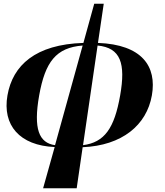

<svg xmlns="http://www.w3.org/2000/svg" viewBox="-20 -780 884 1029"><path d="M211 229H391L423 9C634 0 766 -109 794 -269C821 -424 742 -541 505 -550L536 -760H485L427 -550C170 -542 48 -430 20 -269C-8 -109 85 0 273 8ZM190 -269C222 -448 280 -525 423 -536L275 -2C189 -14 158 -89 190 -269ZM624 -269C593 -92 540 -17 425 -2L503 -536C627 -524 654 -440 624 -269Z"/></svg>

Font: Noto Serif Display ExtraBold
Style: Italic
Weight: 800
Italic angle: -12°
Designer: Monotype Design Team
Foundry: Monotype Imaging Inc.
Version: Version 2.009